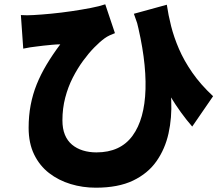

<svg xmlns="http://www.w3.org/2000/svg" viewBox="-20 -801 1040 892"><path d="M755 -779Q762 -731 775 -679.5Q788 -628 811.5 -573.5Q835 -519 873.5 -463.5Q912 -408 970 -354L873 -213Q819 -275 771 -354Q723 -433 681.5 -529Q640 -625 602 -737ZM77 -731Q106 -729 135 -731Q172 -733 218.5 -737.5Q265 -742 312.5 -749Q360 -756 401.5 -764Q443 -772 469 -781L514 -647Q503 -643 490 -637Q477 -631 466 -623Q444 -607 418 -580.5Q392 -554 366 -518.5Q340 -483 318 -440Q296 -397 283 -347Q270 -297 270 -242Q270 -203 281.5 -175Q293 -147 314.5 -129Q336 -111 365 -102Q394 -93 428 -93Q539 -93 595.5 -170Q652 -247 656 -387Q660 -527 612 -715L755 -492Q772 -414 775.5 -334Q779 -254 763 -181.5Q747 -109 707 -52Q667 5 598 38Q529 71 425 71Q364 71 308 54Q252 37 208 3Q164 -31 138.5 -83.5Q113 -136 113 -207Q113 -263 122.5 -313Q132 -363 150.5 -409Q169 -455 196.5 -501Q224 -547 260 -595Q244 -595 223 -593Q202 -591 182.5 -589Q163 -587 150 -585Q133 -583 119.5 -581Q106 -579 88 -575Z"/></svg>

Font: Noto Sans SC Black
Style: Regular
Weight: 900
Designer: Ryoko NISHIZUKA  (kana, bopomofo & ideographs); Paul D. Hunt (Latin, Greek & Cyrillic); Sandoll Communications , Soo-you
Foundry: Adobe
Version: Version 2.004-H2;hotconv 1.0.118;makeotfexe 2.5.65603